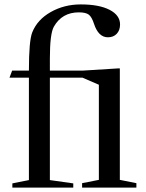

<svg xmlns="http://www.w3.org/2000/svg" viewBox="-20 -850 661 870"><path d="M23 -498 35 -530H111Q111 -665 126 -703Q149 -761 210 -795.5Q271 -830 346 -830Q429 -830 476.5 -805.5Q524 -781 524 -739Q524 -713 509 -697Q494 -681 469 -681Q426 -681 406 -742Q396 -773 382.5 -783.5Q369 -794 337 -794Q261 -794 224 -729Q206 -697 206 -585V-530H354L514 -540H523V-35L598 -20V0H352V-20L428 -35V-466L354 -498H206V-34L312 -19V0H36V-19L111 -34V-498Z"/></svg>

Font: Libre Caslon Text
Style: Regular
Weight: 400
Designer: Pablo Impallari, Rodrigo Fuenzalida
Foundry: Pablo Impallari, Rodrigo Fuenzalida
Version: Version 1.002